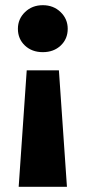

<svg xmlns="http://www.w3.org/2000/svg" viewBox="-20 -566 329 740"><path d="M241 -455Q241 -416 214 -390.5Q187 -365 145 -365Q103 -365 76 -390.5Q49 -416 49 -455Q49 -493 76.5 -519.5Q104 -546 145 -546Q186 -546 213.5 -519.5Q241 -493 241 -455ZM238 154H52L83 -295H207Z"/></svg>

Font: Idrija
Style: Bold
Weight: 700
Designer: Julieta Ulanovsky
Foundry: Julieta Ulanovsky
Version: Version 7.200